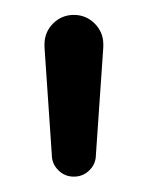

<svg xmlns="http://www.w3.org/2000/svg" viewBox="-20 -801 196 255"><path d="M107.4 -595.7Q107.4 -583.5 98.9 -575Q90.3 -566.4 78.1 -566.4Q65.9 -566.4 57.4 -575Q48.8 -583.5 48.8 -595.7L39.1 -738.3V-742.2Q39.1 -758.3 50.5 -769.8Q62 -781.2 78.1 -781.2Q94.2 -781.2 105.7 -769.8Q117.2 -758.3 117.2 -742.2V-738.3Z"/></svg>

Font: Comfortaa
Style: Regular
Weight: 400
Designer: Johan Aakerlund - aajohan
Foundry: Johan Aakerlund
Version: Version 2.004 2013